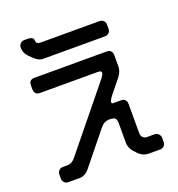

<svg xmlns="http://www.w3.org/2000/svg" viewBox="-152 -883 1032 1115"><g transform="rotate(-20 364.0 -325.5)"><path d="M113 -666Q128 -650 147 -634.5Q166 -619 191 -619H571Q586 -619 595.5 -629Q605 -639 605 -654V-678Q605 -693 595.5 -703Q586 -713 571 -713H213Q189 -713 184 -721Q179 -729 179 -739Q179 -749 169 -754Q159 -759 144 -759H123Q108 -759 98 -749Q88 -739 88 -724Q88 -691 113 -666ZM81 104H153Q168 104 183 96Q198 88 208 76L373 -128Q396 -157 429 -157Q455 -157 464 -148.5Q473 -140 473 -120V3Q473 18 479.5 34.5Q486 51 497 62Q499 64 502 67Q505 70 508 73Q510 76 513 79Q516 82 518 84Q529 95 545 101.5Q561 108 576 108H647Q661 108 671 98.5Q681 89 681 74V50Q681 35 671 24.5Q661 14 647 14H599Q585 14 575 4Q565 -6 565 -21V-203Q565 -219 556.5 -228.5Q548 -238 531 -238H483Q473 -238 473 -247Q473 -259 497 -289L561 -368Q572 -382 578 -397Q584 -412 584 -430V-498Q584 -514 575 -523.5Q566 -533 549 -533H103Q69 -533 69 -498V-474Q69 -458 77.5 -448.5Q86 -439 103 -439H461Q483 -439 483 -427Q483 -416 465 -393L160 -18Q149 -4 136.5 3Q124 10 105 10H81Q67 10 57 20Q47 30 47 45V70Q47 85 57 94.5Q67 104 81 104Z"/></g></svg>

Font: WDXL Lubrifont JP N
Style: Regular
Weight: 400
Designer: [WDXL Lubrifont] Copyright 2020-2022 (c) NightFurySL2001, Skr-ZERO; [ZCOOL QingKe HuangYou] Copyright 2018-2022 (c) The 
Version: Version 2.001;hotconv 1.1.1;makeotfexe 2.6.0